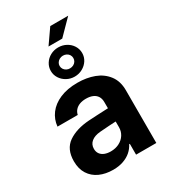

<svg xmlns="http://www.w3.org/2000/svg" viewBox="-219 -1011 995 1126"><g transform="rotate(-30 279.0 -447.5)"><path d="M252.2 -221.3Q213.5 -218.1 191.7 -200.4Q169.8 -182.7 169.8 -152.7Q169.8 -132.6 179.8 -118.6Q189.9 -104.6 207.8 -97.4Q225.7 -90.3 249 -90.3Q281.4 -90.3 307 -103.5Q332.5 -116.7 346.7 -139.3Q360.8 -161.9 360.8 -189.6L360 -360.9Q360 -383.2 350.1 -399.1Q340.1 -415 321.3 -423.1Q302.5 -431.3 275.8 -431.3Q251.4 -431.3 233 -424.3Q214.7 -417.3 202.9 -404.2Q191.1 -391 187.2 -372.7H50.2Q54.4 -419.5 82.5 -457Q110.6 -494.4 160.7 -515.9Q210.8 -537.3 279.2 -537.3Q340.8 -537.3 391.5 -518.4Q442.1 -499.5 473.2 -458.9Q504.2 -418.3 504.2 -357.3V0H367.1V-73.4H362.9Q349.6 -47.9 328.3 -29.5Q307 -11.1 276.6 -0.5Q246.3 10.1 207.8 10.1Q156.5 10.1 116.7 -7.9Q76.9 -25.9 54.2 -61.5Q31.6 -97.2 31.6 -148.2Q31.6 -230.4 86.2 -268.2Q140.8 -305.9 228.5 -311.7Q250.4 -313 283 -314.7Q315.7 -316.3 342 -317.4Q357.1 -318.2 366.7 -318.4L367.7 -228.7Q351.6 -228 314.4 -225.8Q277.3 -223.6 252.2 -221.3ZM308.4 -904.8H429.7L332.4 -805.9H239.4ZM179.3 -674.8Q179.3 -701.5 193.6 -724.2Q207.8 -746.9 232.2 -760.1Q256.5 -773.2 285.3 -773.2Q314.2 -773.2 338.6 -760.1Q363.1 -746.9 377.4 -724.2Q391.6 -701.5 391.6 -674.8Q391.6 -647.9 377.4 -625.5Q363.1 -603 338.6 -589.5Q314.2 -576 285.3 -576Q256.5 -576 232.2 -589.5Q207.8 -603 193.6 -625.5Q179.3 -647.9 179.3 -674.8ZM331.9 -674.8Q331.9 -686.6 325.9 -696.4Q319.9 -706.2 309.1 -711.8Q298.3 -717.5 285.3 -717.5Q272.7 -717.3 262.1 -711.6Q251.5 -705.8 245.1 -696.1Q238.7 -686.4 238.7 -674.8Q238.7 -662.7 244.9 -652.9Q251.1 -643.1 261.8 -637.4Q272.5 -631.7 285.3 -631.9Q298 -631.9 308.8 -637.5Q319.6 -643.1 325.8 -653Q331.9 -662.9 331.9 -674.8Z"/></g></svg>

Font: Pretendard Variable
Style: Regular
Weight: 400
Designer: Base glyphs from Inter by Rasmus Andersson; Hangul glyphs from Noto Sans CJK(Source Han Sans) by Jang Soo-young and Kang
Foundry: Kil Hyung-jin
Version: Version 1.100;FEAKit 1.0